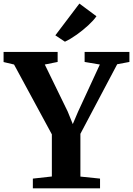

<svg xmlns="http://www.w3.org/2000/svg" viewBox="-38 -1026 726 1046"><path d="M244.5 -64.5V-294L38.5 -674.5L-18.5 -688V-743H276V-688.5L206 -674.5L331 -418L358.5 -350L387.5 -418L506 -674.5L423 -688.5V-743H667V-688.5L600.5 -676L400 -297V-64L507 -53V0H141V-53ZM316 -799H315.5L263.5 -833.5L394.5 -1006.5L487.5 -937.5Q472 -915 443 -888.2Q414 -861.5 380 -837.2Q346 -813 316 -799Z"/></svg>

Font: Merriweather Text Regular
Style: Bold
Weight: 700
Designer: Eben Sorkin
Foundry: Eben Sorkin
Version: Version 2.100; ttfautohint (v1.7.19-72a1) -l 8 -r 50 -G 200 